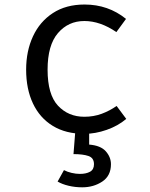

<svg xmlns="http://www.w3.org/2000/svg" viewBox="-20 -571 655 836"><path d="M347.2 -62.6Q387.7 -62.6 422.8 -75.6Q457.9 -88.7 487.7 -109.7L529.7 -53.3Q494.4 -23.1 444.6 -5.6Q394.9 11.8 347.2 11.8Q266.7 11.8 210 -22.8Q153.3 -57.4 123.6 -120.3Q93.8 -183.1 93.8 -267.7Q93.8 -348.7 123.6 -412.8Q153.3 -476.9 210.3 -514.1Q267.2 -551.3 348.2 -551.3Q451.3 -551.3 528.7 -488.7L486.7 -431.3Q416.4 -479.5 347.2 -479.5Q277.4 -479.5 232.3 -426.9Q187.2 -374.4 187.2 -267.7Q187.2 -159.5 232.3 -111Q277.4 -62.6 347.2 -62.6ZM389.2 144.1Q389.2 116.4 365.1 108.2Q341 100 300 100L309.2 -16.4H368.2V58.5Q418.5 62.6 440.8 87.9Q463.1 113.3 463.1 144.1Q463.1 194.4 425.4 219.5Q387.7 244.6 337.9 244.6Q307.2 244.6 279 237.9Q250.8 231.3 230.8 219.5L258.5 169.7Q272.8 177.4 291.8 181.8Q310.8 186.2 327.7 186.2Q354.9 186.2 372.1 176.7Q389.2 167.2 389.2 144.1Z"/></svg>

Font: FiraCode Nerd Font
Style: Regular
Weight: 400
Designer: Carrois Corporate, Edenspiekermann AG, Nikita Prokopov
Foundry: Carrois Corporate, Edenspiekermann AG, Nikita Prokopov
Version: Version 6.002;Nerd Fonts 3.4.0